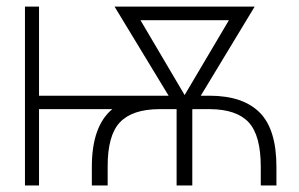

<svg xmlns="http://www.w3.org/2000/svg" viewBox="-20 -566 913 586"><path d="M99.1 -545.9V-273.9H494.6L329.6 -545.9H757.3L592.8 -273.9H620.6Q722.2 -273.4 772.9 -222.2Q823.7 -170.9 823.7 -56.6V0H775.9V-56.6Q775.9 -152.8 739 -192.6Q702.1 -232.4 620.6 -232.9H567.9L566.9 -231V0H519V-232.9H465.8Q383.3 -232.4 345.7 -192.4Q308.1 -152.3 308.6 -56.6V0H260.3V-56.6Q260.3 -181.2 322.8 -232.9H99.1V0H56.2V-545.9ZM543.5 -275.9 678.7 -504.4H408.7Z"/></svg>

Font: Inter Display Extra Light
Style: Regular
Weight: 200
Designer: Rasmus Andersson
Foundry: rsms
Version: Version 4.000;git-4fc901f